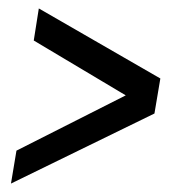

<svg xmlns="http://www.w3.org/2000/svg" viewBox="-20 -526 424 455"><path d="M346 -257 6 -91 19 -169 278 -300 60 -430 72 -506 360 -340Z"/></svg>

Font: Georama Condensed Medium
Style: Italic
Weight: 500
Width: 3
Italic angle: -9°
Designer: Jean-Baptiste Levee
Foundry: Production Type
Version: Version 1.000